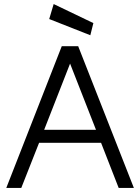

<svg xmlns="http://www.w3.org/2000/svg" viewBox="-20 -928 693 948"><path d="M426 -754 441 -814 245 -908 223 -834ZM285 -700 11 0H85L173 -223H479L566 0H641L366 -700ZM326 -614 454 -287H198Z"/></svg>

Font: LilGrotesk
Style: Regular
Weight: 400
Designer: Bastien Sozeau
Foundry: NBR — Bastien Sozeau
Version: Version 2.001